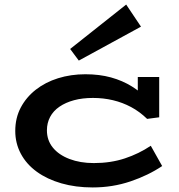

<svg xmlns="http://www.w3.org/2000/svg" viewBox="-20 -809 785 843"><path d="M387 14Q312 14 249.5 -4Q187 -22 141.5 -55Q96 -88 71.5 -134Q47 -180 47 -234Q47 -291 71 -336.5Q95 -382 137 -415Q179 -448 235 -465.5Q291 -483 355 -483Q417 -483 467.5 -469Q518 -455 559 -429.5Q600 -404 631 -370L585 -368V-471H679V-294L626 -287Q593 -319 555.5 -339Q518 -359 476 -369Q434 -379 388 -379Q342 -379 305 -369Q268 -359 241 -340.5Q214 -322 200 -295.5Q186 -269 186 -237Q186 -193 212 -161Q238 -129 285 -111Q332 -93 392 -93Q466 -93 528 -113.5Q590 -134 642 -169L692 -80Q631 -39 552.5 -12.5Q474 14 387 14ZM326 -543 288 -594 534 -789 599 -692Z"/></svg>

Font: BioRhyme SemiExpanded
Style: Bold
Weight: 700
Width: 6
Designer: Aoife Mooney
Foundry: Aoife Mooney Type
Version: Version 1.600;gftools[0.9.33]